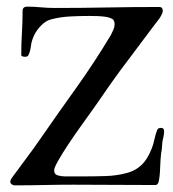

<svg xmlns="http://www.w3.org/2000/svg" viewBox="-20 -558 520 578"><path d="M474 -163Q474 -156 472.5 -148Q471 -140 469 -132Q468 -123 467.5 -114Q467 -105 465 -96Q463 -79 462 -51Q461 -23 457 -9Q454 -1 448 -1Q386 -1 324 -1.5Q262 -2 200 -2Q156 -2 112 -1Q68 0 24 0Q20 0 15.5 -3Q11 -6 11 -11Q11 -16 16 -23Q37 -52 58.5 -80.5Q80 -109 100 -138Q154 -216 209.5 -293.5Q265 -371 314 -453Q318 -461 321.5 -469Q325 -477 325 -485Q325 -497 318 -501Q311 -505 301 -507Q288 -509 275 -509.5Q262 -510 249 -510Q221 -510 191.5 -508.5Q162 -507 135 -500Q118 -496 103.5 -481Q89 -466 82 -450Q75 -435 73 -419Q71 -403 66 -393Q64 -387 55 -387Q53 -387 48.5 -388Q44 -389 44 -393Q44 -426 46 -459Q48 -492 48 -525Q48 -538 62 -538Q82 -538 103 -536Q124 -534 145 -534Q224 -534 302.5 -535.5Q381 -537 460 -537Q470 -537 470 -525Q470 -521 468 -517Q466 -513 464 -509Q460 -502 455 -496Q450 -490 445 -483Q405 -429 364 -375Q323 -321 285 -265Q279 -256 263 -233.5Q247 -211 226.5 -182.5Q206 -154 187 -125.5Q168 -97 155.5 -75Q143 -53 143 -45Q143 -33 154 -30Q165 -27 174 -27Q190 -27 205.5 -27Q221 -27 236 -27Q265 -27 298.5 -28Q332 -29 363 -37.5Q394 -46 414 -70Q423 -81 430 -95.5Q437 -110 441 -123Q444 -134 446.5 -145Q449 -156 453 -166Q455 -173 465 -173Q474 -173 474 -163Z"/></svg>

Font: Kaisei Tokumin
Style: Regular
Weight: 400
Designer: Font-Kai, 金井和夫
Foundry: KAZUO KANAI
Version: Version 5.003